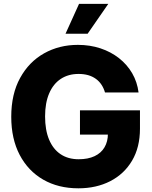

<svg xmlns="http://www.w3.org/2000/svg" viewBox="-20 -971 791 1000"><path d="M388.2 9.8Q283.7 9.8 205.1 -35.4Q126.5 -80.6 82.5 -164.3Q38.6 -248 38.6 -362.8Q38.6 -481.4 85 -565.4Q131.3 -649.4 210 -693.4Q288.6 -737.3 385.7 -737.3Q448.7 -737.3 503.2 -719.2Q557.6 -701.2 599.9 -668Q642.1 -634.8 668.5 -589.4Q694.8 -543.9 701.7 -489.3H526.9Q520.5 -511.7 508.5 -529.8Q496.6 -547.9 479 -560.5Q461.4 -573.2 439 -579.6Q416.5 -585.9 389.2 -585.9Q335.9 -585.9 296.6 -560.1Q257.3 -534.2 236.1 -484.6Q214.8 -435.1 214.8 -364.7Q214.8 -293.9 235.6 -244.1Q256.3 -194.3 295.4 -168Q334.5 -141.6 389.6 -141.6Q438.5 -141.6 472.7 -157.7Q506.8 -173.8 524.4 -203.9Q542 -233.9 542 -273.9L575.2 -270H396.5V-396.5H709V-300.8Q709 -203.6 667.7 -134Q626.5 -64.5 554 -27.3Q481.4 9.8 388.2 9.8ZM321.3 -795.4 391.6 -950.7H543.9L436.5 -795.4Z"/></svg>

Font: Inter 16pt ExtraBold
Style: Regular
Weight: 800
Version: Version 4.001;git-66647c0bb